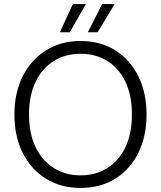

<svg xmlns="http://www.w3.org/2000/svg" viewBox="-20 -914 793 946"><path d="M376 12Q280 12 206.5 -33.5Q133 -79 92 -160.5Q51 -242 51 -350Q51 -457 92 -538.5Q133 -620 206.5 -666Q280 -712 376 -712Q475 -712 548 -666Q621 -620 661.5 -538.5Q702 -457 702 -350Q702 -242 661.5 -160.5Q621 -79 548 -33.5Q475 12 376 12ZM377 -50Q452 -50 509 -86Q566 -122 598 -189Q630 -256 630 -350Q630 -444 598 -511Q566 -578 509 -613.5Q452 -649 377 -649Q302 -649 245 -613.5Q188 -578 155.5 -511Q123 -444 123 -350Q123 -256 155.5 -189Q188 -122 245 -86Q302 -50 377 -50ZM413 -755 483 -894H545L461 -755ZM275 -755 339 -894H403L324 -755Z"/></svg>

Font: DM Sans 10pt Light
Style: Regular
Weight: 300
Version: Version 4.004;gftools[0.9.30]